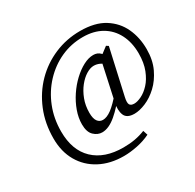

<svg xmlns="http://www.w3.org/2000/svg" viewBox="-161 -783 1121 1102"><g transform="rotate(-30 400.0 -232.0)"><path d="M319 -38Q289 -38 264.5 -61.5Q240 -85 240 -136Q240 -179 256 -223.5Q272 -268 299 -308.5Q326 -349 359.5 -380.5Q393 -412 428 -430.5Q463 -449 495 -449Q522 -449 540 -431Q558 -413 575 -385L541 -362Q526 -375 506.5 -384.5Q487 -394 466 -394Q443 -394 416 -377.5Q389 -361 365 -331Q341 -301 325.5 -260.5Q310 -220 310 -172Q310 -134 323 -116Q336 -98 358 -98Q384 -98 416 -121.5Q448 -145 498 -204L506 -184Q463 -123 413 -80.5Q363 -38 319 -38ZM533 -38Q482 -38 469 -71Q456 -104 467 -153L523 -411L585 -458L599 -449L532 -150Q524 -115 531 -102Q538 -89 561 -89Q581 -89 609 -102.5Q637 -116 663.5 -144.5Q690 -173 708 -218.5Q726 -264 726 -327Q726 -399 698 -453.5Q670 -508 618 -538Q566 -568 494 -568Q416 -568 348 -537Q280 -506 227.5 -450Q175 -394 145.5 -320Q116 -246 116 -160Q116 -36 186 31Q256 98 381 98Q423 98 458.5 91.5Q494 85 526 72L536 103Q495 123 447.5 132.5Q400 142 359 142Q269 142 201 106Q133 70 95.5 5Q58 -60 58 -147Q58 -247 92.5 -331Q127 -415 187.5 -476.5Q248 -538 328 -572Q408 -606 498 -606Q596 -606 657.5 -567.5Q719 -529 748.5 -465.5Q778 -402 778 -325Q778 -253 752.5 -199Q727 -145 688.5 -109Q650 -73 608 -55.5Q566 -38 533 -38Z"/></g></svg>

Font: Lisu Bosa
Style: Italic
Weight: 400
Italic angle: -19°
Designer: David Morse, Annie Olsen, Victor Gaultney, Frank Grießhammer (Latin)
Foundry: SIL International
Version: Version 2.000